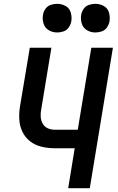

<svg xmlns="http://www.w3.org/2000/svg" viewBox="-20 -985 616 1005"><path d="M337 0H450L571 -735H458L387 -306H266Q246 -306 229 -314Q212 -322 203 -338.5Q194 -355 193 -375Q192 -395 196 -414L249 -735H136L85 -430Q79 -395 81 -360Q83 -325 97.5 -295Q112 -265 138 -245Q164 -225 197.5 -217Q231 -209 266 -209H371ZM479 -815Q495 -815 512 -820.5Q529 -826 539.5 -841Q550 -856 553 -872Q557 -896 550.5 -919Q544 -942 523.5 -953.5Q503 -965 479 -965Q463 -965 446 -959.5Q429 -954 418.5 -939.5Q408 -925 405 -908Q401 -884 408 -861.5Q415 -839 435 -827Q455 -815 479 -815ZM279 -815Q295 -815 312 -820.5Q329 -826 339.5 -841Q350 -856 353 -872Q357 -896 350.5 -919Q344 -942 323.5 -953.5Q303 -965 279 -965Q263 -965 246 -959.5Q229 -954 218.5 -939.5Q208 -925 205 -908Q201 -884 208 -861.5Q215 -839 235 -827Q255 -815 279 -815Z"/></svg>

Font: Iosevka Sparkle Semibold
Style: Italic
Weight: 600
Italic angle: -9°
Designer: Belleve Invis
Foundry: Belleve Invis
Version: Version 4.5.0; ttfautohint (v1.8.3)